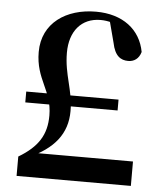

<svg xmlns="http://www.w3.org/2000/svg" viewBox="-52 -774 694 820"><g transform="rotate(5 294.5 -364.0)"><path d="M59.3 -316H455V-362.5H59.3ZM49.6 0H539.5V-104.6H118.9V-120.1L91.6 -83.3C201 -131.5 255 -198.7 255 -295.7C255 -386.4 217.8 -447.8 217.8 -543.2C217.8 -635.5 267.4 -694.7 349.4 -694.7C381.6 -694.7 411 -686.1 457.4 -665L385.1 -707L412.6 -602.6C423.8 -546.5 449.4 -530.6 481.6 -530.6C506.3 -530.6 527.1 -543.9 535.6 -573.8C518.1 -668.9 441.7 -728.3 326.6 -728.3C199.7 -728.3 97.6 -660.4 97.6 -535.8C97.6 -417.5 166.7 -377.2 166.7 -268.9C166.7 -187 132.8 -132.6 49.6 -83.1Z"/></g></svg>

Font: Source Han Serif TW VF
Style: Regular
Weight: 250
Designer: Ryoko NISHIZUKA 西塚涼子 (kana & ideographs); Frank Grießhammer (Latin, Greek & Cyrillic); Wenlong ZHANG 张文龙 (bopomofo); San
Foundry: Adobe
Version: Version 2.002;hotconv 1.1.0;makeotfexe 2.6.0